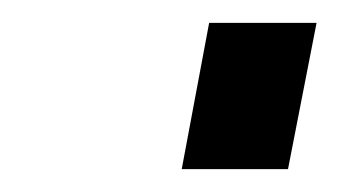

<svg xmlns="http://www.w3.org/2000/svg" viewBox="-20 -401 318 168"><path d="M163 -381H257L232 -253H139Z"/></svg>

Font: Involve Medium Oblique
Style: Italic
Weight: 500
Italic angle: -10.5°
Designer: Stefan Peev
Foundry: Context Ltd.
Version: Version 1.001